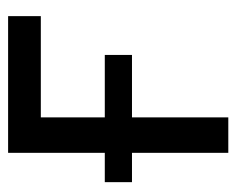

<svg xmlns="http://www.w3.org/2000/svg" viewBox="-75 -511 586 476"><g transform="rotate(-90 218.0 -273.0)"><path d="M416 -545.9V-464.8H165V0H77.1V-545.9ZM4.4 -238.8V-306.2H319.8V-238.8Z"/></g></svg>

Font: Inter
Style: Regular
Weight: 400
Designer: Rasmus Andersson
Foundry: rsms
Version: Version 4.001;git-9221beed3